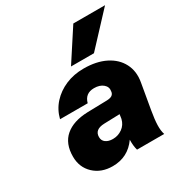

<svg xmlns="http://www.w3.org/2000/svg" viewBox="-177 -881 968 1022"><g transform="rotate(-30 307.0 -369.5)"><path d="M614 -751 435 -559H294L419 -751ZM547 -144Q538 -92 537 -58Q536 -24 544 0H377Q369 -27 370 -65Q316 12 222 12Q152 12 107.5 -30Q63 -72 63 -138Q63 -218 111.5 -259.5Q160 -301 248 -304L370 -307Q390 -308 399.5 -314Q409 -320 412 -331L413 -337Q418 -363 397.5 -380.5Q377 -398 342 -398Q287 -398 273 -345H103Q116 -397 150.5 -435Q185 -473 235 -494.5Q285 -516 346 -516Q424 -516 479 -488.5Q534 -461 559.5 -412Q585 -363 574 -300ZM235 -159Q235 -137 251.5 -125Q268 -113 295 -113Q327 -113 353 -131.5Q379 -150 387 -183L391 -210L295 -207Q235 -205 235 -159Z"/></g></svg>

Font: Overused Grotesk ExtraBold
Style: Italic
Weight: 800
Italic angle: -10°
Version: Version 0.003